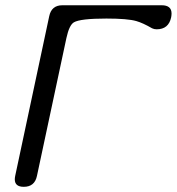

<svg xmlns="http://www.w3.org/2000/svg" viewBox="-20 -721 682 741"><path d="M566.9 -611.8Q531.7 -632.3 506.3 -639.6Q472.7 -649.4 390.6 -649.4Q290 -649.4 265.1 -634.8Q247.1 -624 236.3 -574.2L122.6 -42Q113.8 0 71.8 0Q37.1 0 37.1 -28.8Q37.1 -34.7 38.6 -42L169.9 -658.2Q178.7 -700.7 220.7 -700.7H604Q642.1 -700.7 642.1 -668.9Q642.1 -662.6 640.6 -654.3Q630.9 -607.9 584.5 -607.9Q575.2 -607.9 566.9 -611.8Z"/></svg>

Font: inglobal
Style: Italic
Weight: 400
Italic angle: -12°
Designer: Andrey Kochetov, Denis Davydov, Evgeny Yurtaev
Foundry: inglobal
Version: Version 1.00 September 25, 2014, initial release